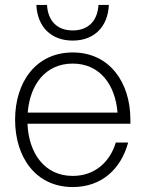

<svg xmlns="http://www.w3.org/2000/svg" viewBox="-20 -744 587 776"><path d="M274 12C391 12 469 -61 498 -168H448C424 -88 362 -33 274 -33C159 -33 96 -126 91 -244H507V-260C507 -412 422 -532 274 -532C125 -532 41 -412 41 -260C41 -108 125 12 274 12ZM92 -289C101 -401 163 -487 274 -487C384 -487 446 -401 455 -289ZM127 -724C131 -636 186 -580 274 -580C361 -580 416 -636 420 -724H378C374 -657 334 -621 274 -621C213 -621 174 -657 170 -724Z"/></svg>

Font: Aspekta 200
Style: Regular
Weight: 200
Designer: Ivo Dolenc
Version: Version 2.000